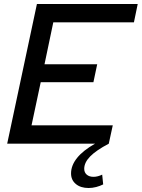

<svg xmlns="http://www.w3.org/2000/svg" viewBox="-20 -720 710 962"><path d="M16 0 165 -700H670L651 -608H247L203 -398H467L448 -308H184L138 -92H545L525 0Q462 33 432 63.5Q402 94 402 126Q402 144 414.5 155Q427 166 449 166Q459 166 470.5 163Q482 160 492 155L497 204Q481 212 462 217Q443 222 424 222Q384 222 360 202Q336 182 336 149Q336 109 366 71.5Q396 34 456 0Z"/></svg>

Font: Red Hat Display Medium
Style: Italic
Weight: 500
Italic angle: -12°
Designer: Pentagram / MCKL
Foundry: Pentagram / MCKL
Version: Version 1.003; Red Hat Display Medium Italic